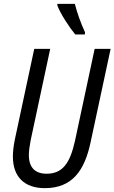

<svg xmlns="http://www.w3.org/2000/svg" viewBox="-20 -968 595 998"><path d="M371 -789H421L422 -800C399 -850 381 -901 369 -948H278V-940C293 -898 341 -825 371 -789ZM213 10C356 10 420 -82 451 -229L555 -714H472L370 -237C344 -119 305 -65 222 -65C162 -65 130 -98 130 -162C130 -182 134 -211 139 -237L241 -714H158L57 -242C50 -209 47 -178 47 -154C47 -50 106 10 213 10Z"/></svg>

Font: Noto Sans Condensed
Style: Italic
Weight: 400
Width: 3
Italic angle: -12°
Designer: Monotype Design Team
Foundry: Monotype Imaging Inc.
Version: Version 2.013